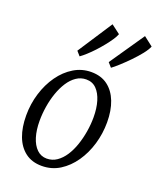

<svg xmlns="http://www.w3.org/2000/svg" viewBox="-156 -945 869 1050"><g transform="rotate(20 278.5 -420.0)"><path d="M295.5 -565.5Q353 -565.5 391.5 -536.5Q430 -507.5 450 -456Q470 -404.5 470 -336Q470 -270.5 451.8 -208.8Q433.5 -147 399.5 -97.8Q365.5 -48.5 318.8 -19.2Q272 10 214.5 10Q157.5 10 118.8 -19.2Q80 -48.5 60.5 -100.2Q41 -152 41 -221Q41 -288 60 -350Q79 -412 113.5 -460.5Q148 -509 194.5 -537.2Q241 -565.5 295.5 -565.5ZM283.5 -518Q252 -518 226 -500.2Q200 -482.5 180.2 -452Q160.5 -421.5 147 -382.8Q133.5 -344 126.8 -301.8Q120 -259.5 120 -218Q120 -165 132.5 -124.2Q145 -83.5 169 -60.2Q193 -37 226.5 -37Q259 -37 285 -55Q311 -73 330.8 -103.2Q350.5 -133.5 363.8 -172.2Q377 -211 384 -253.2Q391 -295.5 391 -336.5Q391 -388.5 378.8 -429.5Q366.5 -470.5 343 -494.2Q319.5 -518 283.5 -518ZM205 -624 183 -649 314.5 -850.5 366 -811.5Q360.5 -796.5 347 -776.2Q333.5 -756 315.5 -733.8Q297.5 -711.5 277.8 -690.2Q258 -669 239 -651.8Q220 -634.5 205 -624ZM387.5 -624 365.5 -649 503.5 -850.5 557 -809Q549 -789 527.8 -762.2Q506.5 -735.5 479.8 -708Q453 -680.5 428 -657.8Q403 -635 387.5 -624Z"/></g></svg>

Font: Merriweather 24pt SemiCondensed Light
Style: Italic
Weight: 300
Width: 4
Italic angle: -7.8°
Designer: Eben Sorkin
Foundry: Eben Sorkin
Version: Version 2.101